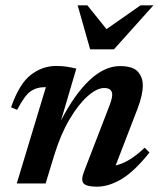

<svg xmlns="http://www.w3.org/2000/svg" viewBox="-20 -690 599 722"><path d="M44.5 -277 21.5 -286.5Q53 -376 96.5 -409Q140 -442 191 -442Q212 -442 229.2 -439.5Q246.5 -437 267 -432L209.5 -237Q261 -336.5 317.2 -389Q373.5 -441.5 431 -441.5Q478.5 -441.5 497.8 -421Q517 -400.5 517 -368.5Q517 -333.5 497.5 -282L415 -68Q465 -78.5 524 -134.5L542 -116.5Q486 -46 437.8 -17Q389.5 12 344.5 12Q305 12 294.2 -0.5Q283.5 -13 296 -45L390 -288.5Q402 -319.5 402 -334Q402 -345 395.2 -352Q388.5 -359 371.5 -359Q344.5 -359 310 -328.8Q275.5 -298.5 241.8 -241.8Q208 -185 184 -106.5L151.5 0H43L152.5 -362H145Q116.5 -362 94.2 -346Q72 -330 44.5 -277ZM557 -670 408.5 -504.5H319L272 -670H308.5L380.5 -580.5L508.5 -670Z"/></svg>

Font: Newsreader 16pt SemiBold
Style: Italic
Weight: 600
Italic angle: -17°
Designer: Hugues Gentile
Foundry: Production Type
Version: Version 1.003; ttfautohint (v1.8.3)